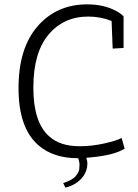

<svg xmlns="http://www.w3.org/2000/svg" viewBox="-20 -722 632 881"><path d="M270 118Q313 104 327.5 86Q342 68 343.5 55.5Q345 43 345 33Q345 23 339 4H338Q226 4 158 -54Q65 -133 65 -317Q65 -501 152.5 -601.5Q240 -702 380 -702Q458 -702 514 -671Q535 -660 547 -647V-502L497 -499L492 -626Q441 -646 385 -646Q272 -646 202.5 -563Q133 -480 133 -320Q133 -160 206 -96Q256 -51 345 -51Q402 -51 459.5 -64Q517 -77 538 -89L552 -40Q505 -10 398 0L376 2Q381 17 381 28Q381 61 362 87Q333 126 280 139Z"/></svg>

Font: Antic
Style: Regular
Weight: 400
Version: Version 1.0002